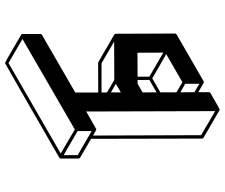

<svg xmlns="http://www.w3.org/2000/svg" viewBox="-86 -788 903 772"><g transform="rotate(-90 366.0 -401.5)"><path d="M312.5 29.8H310.5L198.7 -35.2Q195.8 -37.1 195.3 -41L194.3 -487.3L118.7 -531.2Q115.7 -533.2 115.2 -537.1V-609.9Q115.7 -613.3 118.7 -615.2Q497.1 -833.5 499 -833.5Q501 -833.5 556.9 -801Q612.8 -768.6 613.3 -768.1L614.3 -767.1L615.2 -765.6V-764.6Q615.7 -764.6 615.7 -764.2V-690.9Q615.7 -687 612.8 -685.1L380.4 -550.8V-458.5L500 -459Q502 -459 557.9 -426.3Q613.8 -393.6 614 -393.6Q614.3 -393.6 614.3 -393.1H614.7V-392.6Q615.7 -392.1 616.2 -390.6Q616.7 -389.6 616.7 -388.2L617.7 -149.4Q617.2 -145.5 614.3 -143.6L423.8 -33.7Q420.9 -33.7 419.4 -34.2V-34.7L381.8 -56.2V-13.2Q381.8 -9.3 378.4 -7.3Q314 29.8 312.5 29.8ZM430.7 -394 585.4 -394.5 498 -445.3H380.4L380.9 -423.3ZM380.9 -367.7 415.5 -387.7 380.9 -407.7ZM231.9 -552.7 595.7 -763.2 499 -819.3 135.3 -609.4ZM225.6 -484.9V-541.5L128.4 -597.7L128.9 -541ZM305.7 11.7 304.2 -506.8 233.9 -466.8 232.4 -466.3Q231.9 -466.3 231.7 -466.6Q231.4 -466.8 231 -466.8Q230.5 -466.8 230.2 -466.8Q230 -466.8 229.5 -467.3H229L207.5 -479.5L209 -44.9ZM381.3 -224.1 431.2 -252.9 430.7 -300.3H416L380.9 -280.3ZM415.5 -51.8V-108.9L381.3 -128.4L381.8 -71.8ZM421.9 -120.1 534.7 -185.1 437.5 -241.2 381.3 -209V-144ZM541 -196.8 540.5 -300.8 444.3 -300.3V-252.9Z"/></g></svg>

Font: 3D Isometric
Style: Bold
Weight: 700
Designer: GGBotNet
Foundry: GGBotNet
Version: 1.14